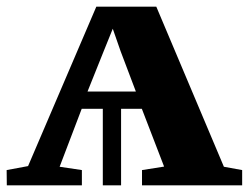

<svg xmlns="http://www.w3.org/2000/svg" viewBox="-31 -558 749 578"><path d="M-10.5 0 -11 -46 53.5 -58 259 -538H439.5L643 -56L698 -46V0H396.5V-46L463 -56.5L396 -230.5H333.5V0H278.5V-230.5H215L148.5 -56L215.5 -46V0ZM232.5 -282.5H378L332 -404L308.5 -471.5L281 -403.5Z"/></svg>

Font: Merriweather 60pt ExtraBold
Style: Regular
Weight: 800
Version: Version 2.100